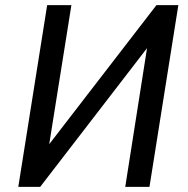

<svg xmlns="http://www.w3.org/2000/svg" viewBox="-20 -725 730 745"><path d="M51 0 163 -705H257L169 -153L159 -150L587 -705H672L560 0H466L553 -554L565 -557L136 0Z"/></svg>

Font: Nunito Sans 7pt Condensed SemiBold
Style: Italic
Weight: 600
Width: 3
Italic angle: -9°
Designer: Vernon Adams
Foundry: Vernon Adams
Version: Version 3.101;gftools[0.9.27]